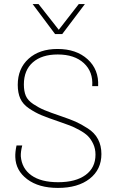

<svg xmlns="http://www.w3.org/2000/svg" viewBox="-20 -911 578 941"><path d="M264 10Q170 10 113.5 -32.5Q57 -75 55 -141Q54 -166 61 -198H89Q81 -167 82 -145Q87 -85 134 -51.5Q181 -18 265 -18Q351 -18 399.5 -53.5Q448 -89 448 -153Q448 -182 437 -205.5Q426 -229 411 -244Q396 -259 368.5 -274Q341 -289 322 -296Q303 -303 269 -315Q213 -334 183 -346.5Q153 -359 122.5 -379.5Q92 -400 79.5 -428Q67 -456 67 -495Q67 -575 120 -623Q173 -671 262 -671Q354 -671 409.5 -620.5Q465 -570 461 -489H432Q437 -559 391 -601.5Q345 -644 263 -644Q185 -644 141 -605.5Q97 -567 97 -497Q97 -464 106.5 -441.5Q116 -419 143 -401Q170 -383 197.5 -371.5Q225 -360 281 -341Q325 -326 351 -314.5Q377 -303 410.5 -281.5Q444 -260 460.5 -228.5Q477 -197 477 -156Q477 -80 419.5 -35Q362 10 264 10ZM140 -891H169L268 -765L366 -891H396L285 -744H250Z"/></svg>

Font: Human Sans ExtraLight
Style: Regular
Weight: 200
Designer: Tim Radville
Foundry: Continuum
Version: Version 1.000;FEAKit 1.0